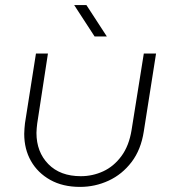

<svg xmlns="http://www.w3.org/2000/svg" viewBox="-20 -720 673 753"><path d="M592 -510 544 -205Q533 -133 496 -84.5Q459 -36 406 -11.5Q353 13 294 13Q226 13 177 -14.5Q128 -42 101.5 -88.5Q75 -135 75 -195Q75 -205 76 -216Q77 -227 78 -237L121 -510H168L126 -236Q125 -227 124 -217.5Q123 -208 123 -199Q123 -124 169.5 -76.5Q216 -29 297 -29Q343 -29 384.5 -48Q426 -67 456 -107.5Q486 -148 496 -210L544 -510ZM351 -577 271 -700H319L399 -577Z"/></svg>

Font: MuseoModerno ExtraLight
Style: Italic
Weight: 250
Italic angle: -9°
Designer: Pablo Cosgaya, Héctor Gatti, Marcela Romero, and the Authors of The MuseoModerno Project.
Foundry: Omnibus-Type Team
Version: Version 1.003